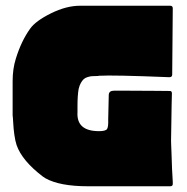

<svg xmlns="http://www.w3.org/2000/svg" viewBox="-20 -649 651 669"><path d="M576 -159Q576 -154 576.5 -142.5Q577 -131 577.5 -117.5Q578 -104 578.5 -89Q579 -74 579.5 -59.5Q580 -45 581 -33.5Q582 -22 582 -15Q582 -8 582 -8Q582 0 573 0Q555 0 525 0Q495 0 432 0Q369 0 327 0Q285 0 286 0Q188 0 138 -28L129 -34Q57 -89 38 -143Q33 -158 30 -179.5Q27 -201 26 -221.5Q25 -242 24 -247Q24 -247 24 -248V-366Q24 -409 35 -444Q54 -506 85 -549Q104 -576 157.5 -602.5Q211 -629 259 -629H573Q582 -629 582 -620Q581 -464 580 -389Q580 -380 570 -380Q372 -388 325 -385Q323 -384 313.5 -384Q304 -384 299 -383.5Q294 -383 285.5 -380.5Q277 -378 272 -373.5Q267 -369 262 -360.5Q257 -352 254 -339Q252 -328 251 -313Q250 -298 250 -279.5Q250 -261 250 -258Q246 -192 325 -192Q348 -192 353 -199.5Q358 -207 357 -233Q357 -237 359 -319Q360 -333 377 -333Q379 -333 428 -333Q477 -333 519 -332.5Q561 -332 570 -332Q579 -333 579 -324Q579 -317 578.5 -303.5Q578 -290 578 -283Q578 -256 577 -219.5Q576 -183 576 -159Z"/></svg>

Font: Cubao Free 
Style: Regular
Weight: 400
Designer: Aaron Amar
Version: Version 001.001